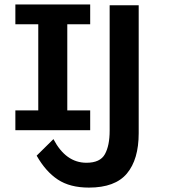

<svg xmlns="http://www.w3.org/2000/svg" viewBox="-20 -809 766 872"><path d="M49.8 -698.7V-788.6H389.6V-698.7H285.6V-307.6H389.6V-217.8H49.8V-307.6H153.8V-698.7ZM478 -215.3V-785.2H609.9V-204.1Q609.9 -85 556.4 -21Q502.9 43 383.8 43Q297.9 43 242.7 6.6Q187.5 -29.8 146.5 -102.1L222.7 -177.2Q278.8 -69.8 372.6 -69.8Q435.1 -69.8 456.5 -108.9Q478 -147.9 478 -215.3Z"/></svg>

Font: BIZ UDPGothic
Style: Bold
Weight: 700
Designer: TypeBank Co., Ltd.
Foundry: Morisawa Inc.
Version: Version 1.051